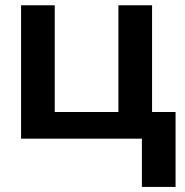

<svg xmlns="http://www.w3.org/2000/svg" viewBox="-20 -533 712 738"><path d="M61 0V-512.7H190.4V-102.5H435.1V-512.7H564.5V-102.5H654.8V185.5H525.4V0Z"/></svg>

Font: SansationBold
Style: Bold
Weight: 700
Designer: Bernd Montag
Version: Version 1.301